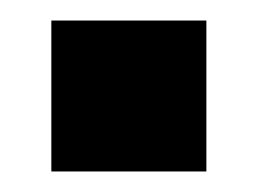

<svg xmlns="http://www.w3.org/2000/svg" viewBox="-20 -167 251 187"><path d="M30 -147H181V0H30Z"/></svg>

Font: CyStack Display
Style: Bold
Weight: 700
Designer: Weizhong Zhang
Foundry: 本地遙控
Version: Version 1.000;Glyphs 3.1.2 (3151)